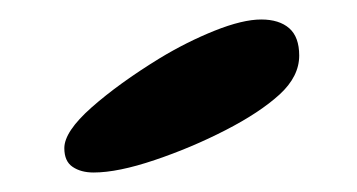

<svg xmlns="http://www.w3.org/2000/svg" viewBox="-20 -638 366 197"><path d="M76 -461Q63 -461 54.5 -466.8Q46 -472.5 46 -486Q46 -503 74 -527.8Q102 -552.5 143.5 -578Q171.5 -595 200.2 -606.5Q229 -618 248 -618Q266.5 -618 276.8 -609Q287 -600 287 -581Q287 -559.5 266.8 -541Q246.5 -522.5 211.5 -504.5Q176.5 -486.5 138.8 -473.8Q101 -461 76 -461Z"/></svg>

Font: Gluten Medium
Style: Regular
Weight: 500
Designer: Tyler Finck
Foundry: Etcetera Type Company
Version: Version 1.300